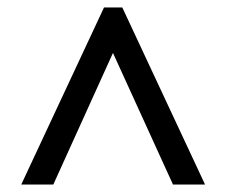

<svg xmlns="http://www.w3.org/2000/svg" viewBox="-20 -734 609 515"><path d="M37 -239H123L283 -592L444 -239H530L308 -714H259Z"/></svg>

Font: Noto Serif Thai Black
Style: Regular
Weight: 900
Designer: Monotype Design Team
Foundry: Monotype Imaging Inc.
Version: Version 2.002